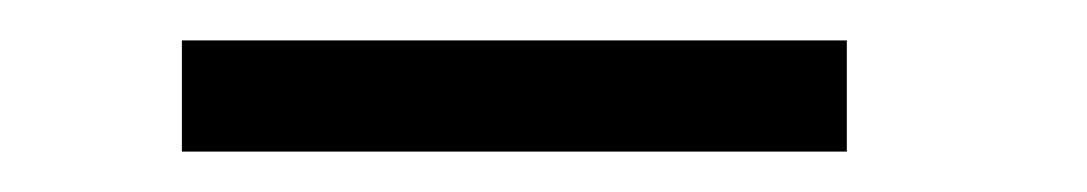

<svg xmlns="http://www.w3.org/2000/svg" viewBox="-20 -726 538 95"><path d="M70 -706H399V-651H70Z"/></svg>

Font: Encode Sans Wide
Style: Light
Weight: 300
Designer: Pablo Impallari, Andres Torresi
Foundry: Pablo Impallari, Andres Torresi
Version: Version 1.000; ttfautohint (v1.00) -l 8 -r 50 -G 200 -x 14 -